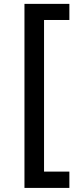

<svg xmlns="http://www.w3.org/2000/svg" viewBox="-20 -757 397 977"><path d="M104.5 -737.3H333V-655.3H204.1V116.2H333V199.2H104.5Z"/></svg>

Font: Pretendard Medium
Style: Regular
Weight: 500
Designer: Base glyphs from Inter by Rasmus Andersson; Hangeul glyphs from Noto Sans CJK(Source Han Sans) by Jang Soo-young and Kan
Foundry: Kil Hyung-jin
Version: Version 1.309